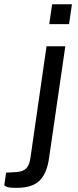

<svg xmlns="http://www.w3.org/2000/svg" viewBox="-102 -740 378 926"><path d="M135.5 -623.5 149.5 -719.5H245L231 -623.5ZM-22 166Q-61.5 166 -71.5 160Q-81.5 154 -81.5 154L-72.5 92.5L-23.5 90Q9.5 87.5 24.8 71.8Q40 56 45 20L122.5 -517H213L134.5 23Q124.5 95.5 89.2 130.8Q54 166 -22 166Z"/></svg>

Font: Public Sans
Style: Italic
Weight: 400
Italic angle: -8°
Designer: The Public Sans project authors (U.S. Web Design System). Libre Franklin designed by Pablo Impallari and Rodrigo Fuenzal
Version: Version 1.008; ttfautohint (v1.8.1) -l 8 -r 50 -G 200 -x 14 